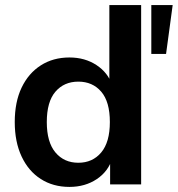

<svg xmlns="http://www.w3.org/2000/svg" viewBox="-20 -725 699 755"><path d="M253 10Q189 10 140.5 -21Q92 -52 65 -109.5Q38 -167 38 -245Q38 -324 65 -380.5Q92 -437 140.5 -468Q189 -499 253 -499Q314 -499 359.5 -469Q405 -439 421 -390H410V-705H535V0H413V-104H422Q407 -52 361 -21Q315 10 253 10ZM288 -85Q344 -85 378 -125.5Q412 -166 412 -245Q412 -325 378 -364.5Q344 -404 288 -404Q232 -404 198 -364.5Q164 -325 164 -245Q164 -166 198 -125.5Q232 -85 288 -85ZM575 -513V-705H659L633 -513Z"/></svg>

Font: Nunito Sans 12pt ExtraLight
Style: Regular
Weight: 200
Designer: Vernon Adams
Foundry: Vernon Adams
Version: Version 3.101;gftools[0.9.27]